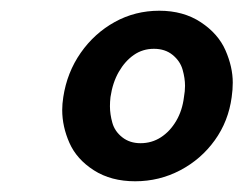

<svg xmlns="http://www.w3.org/2000/svg" viewBox="-20 -730 454 358"><path d="M232 -392Q187 -392 155 -412.5Q123 -433 109.5 -463.5Q96 -494 96 -525Q96 -536 98 -549Q105 -595 130.5 -631.5Q156 -668 194 -689Q232 -710 277 -710Q322 -710 354.5 -688.5Q387 -667 400.5 -636Q414 -605 414 -576Q414 -563 412 -549Q406 -504 380.5 -468.5Q355 -433 316 -412.5Q277 -392 232 -392ZM242 -463Q263 -463 280 -474Q297 -485 308.5 -504.5Q320 -524 323 -549Q325 -560 325 -570Q325 -584 320.5 -600Q316 -616 302 -627.5Q288 -639 267 -639Q246 -639 229.5 -627.5Q213 -616 201.5 -596Q190 -576 186 -549Q185 -540 185 -532Q185 -517 189.5 -501Q194 -485 208 -474Q222 -463 242 -463Z"/></svg>

Font: Lexend
Style: Italic
Weight: 400
Italic angle: -8.13011°
Designer: Bonnie Shaver-Troup, Thomas Jockin
Foundry: Lexend
Version: Version 1.007